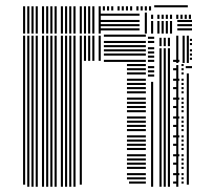

<svg xmlns="http://www.w3.org/2000/svg" viewBox="-20 -712 812 732"><path d="M76 -8H68V-576H76ZM92 0H84V-576H92ZM108 0H100V-576H108ZM124 0H116V-576H124ZM148 0H140V-576H148ZM164 0H156V-576H164ZM180 0H172V-576H180ZM196 0H188V-576H196ZM220 0H212V-576H220ZM236 0H228V-576H236ZM252 0H244V-576H252ZM268 0H260V-576H268ZM292 -8H284V-576H292ZM308 -480H300V-576H308ZM324 -480H316V-576H324ZM340 -480H332V-576H340ZM364 -480H356V-576H364ZM536 -12H472V-20H536ZM536 -28H464V-36H536ZM536 -44H464V-52H536ZM536 -68H464V-76H536ZM536 -84H464V-92H536ZM536 -100H464V-108H536ZM536 -116H464V-124H536ZM536 -140H464V-148H536ZM536 -156H464V-164H536ZM536 -172H464V-180H536ZM536 -188H464V-196H536ZM536 -212H464V-220H536ZM536 -228H464V-236H536ZM536 -244H464V-252H536ZM536 -260H464V-268H536ZM536 -284H464V-292H536ZM536 -300H464V-308H536ZM536 -316H464V-324H536ZM536 -332H464V-340H536ZM536 -356H464V-364H536ZM536 -372H464V-380H536ZM536 -388H464V-396H536ZM536 -404H464V-412H536ZM536 -428H464V-436H536ZM536 -444H464V-452H536ZM536 -460H464V-468H536ZM536 -476H376V-484H536ZM536 -500H376V-508H536ZM536 -516H376V-524H536ZM536 -532H376V-540H536ZM536 -548H376V-556H536ZM536 -572H376V-580H536ZM564 0H556V-400H564ZM568 -420H544V-428H568ZM568 -436H544V-444H568ZM568 -452H544V-460H568ZM568 -476H544V-484H568ZM568 -492H544V-500H568ZM568 -508H544V-516H568ZM568 -524H544V-532H568ZM568 -548H544V-556H568ZM568 -564H544V-572H568ZM596 0H588V-528H596ZM612 0H604V-528H612ZM628 0H620V-528H628ZM656 -12H640V-20H656ZM664 -44H640V-52H664ZM656 -84H640V-92H656ZM664 -116H640V-124H664ZM656 -156H640V-164H656ZM664 -188H640V-196H664ZM656 -228H640V-236H656ZM664 -260H640V-268H664ZM656 -300H640V-308H656ZM664 -332H640V-340H664ZM656 -372H640V-380H656ZM664 -404H640V-412H664ZM656 -444H640V-452H656ZM664 -476H640V-484H664ZM596 -536H588V-568H596ZM612 -536H604V-568H612ZM628 -536H620V-568H628ZM660 0H652V-464H660ZM680 -12H672V-20H680ZM680 -28H672V-36H680ZM680 -44H672V-52H680ZM680 -68H672V-76H680ZM680 -84H672V-92H680ZM680 -100H672V-108H680ZM680 -116H672V-124H680ZM680 -140H672V-148H680ZM680 -156H672V-164H680ZM680 -172H672V-180H680ZM680 -188H672V-196H680ZM680 -212H672V-220H680ZM680 -228H672V-236H680ZM680 -244H672V-252H680ZM680 -260H672V-268H680ZM680 -284H672V-292H680ZM680 -300H672V-308H680ZM680 -316H672V-324H680ZM680 -332H672V-340H680ZM680 -356H672V-364H680ZM680 -372H672V-380H680ZM680 -388H672V-396H680ZM680 -404H672V-412H680ZM680 -428H672V-436H680ZM680 -444H672V-452H680ZM680 -460H672V-468H680ZM700 -8H692V-432H700ZM712 -452H688V-460H712ZM660 -472H652V-568H660ZM684 -472H676V-568H684ZM700 -472H692V-568H700ZM712 -484H704V-492H712ZM712 -500H704V-508H712ZM712 -516H704V-524H712ZM712 -540H704V-548H712ZM712 -556H704V-564H712ZM660 -568H652V-576H660ZM684 -568H676V-576H684ZM700 -568H692V-576H700ZM76 -584H68V-672H76ZM92 -584H84V-672H92ZM108 -584H100V-672H108ZM124 -584H116V-672H124ZM148 -584H140V-672H148ZM164 -584H156V-672H164ZM180 -584H172V-672H180ZM196 -584H188V-672H196ZM220 -584H212V-672H220ZM236 -584H228V-672H236ZM252 -584H244V-672H252ZM268 -584H260V-672H268ZM292 -584H284V-672H292ZM308 -584H300V-672H308ZM324 -584H316V-672H324ZM340 -584H332V-672H340ZM364 -584H356V-672H364ZM512 -596H360V-604H512ZM512 -612H360V-620H512ZM512 -628H360V-636H512ZM512 -652H360V-660H512ZM540 -584H532V-664H540ZM564 -584H556V-632H564ZM588 -584H580V-632H588ZM604 -584H596V-632H604ZM620 -584H612V-632H620ZM636 -584H628V-632H636ZM712 -596H656V-604H712ZM712 -612H656V-620H712ZM712 -628H656V-636H712ZM564 -640H556V-656H564ZM588 -640H580V-656H588ZM604 -640H596V-656H604ZM620 -640H612V-656H620ZM636 -640H628V-656H636ZM660 -640H652V-656H660ZM676 -640H668V-656H676ZM692 -640H684V-656H692ZM708 -640H700V-656H708ZM76 -672H68V-688H76ZM92 -672H84V-688H92ZM108 -672H100V-688H108ZM124 -672H116V-688H124ZM148 -672H140V-688H148ZM164 -672H156V-688H164ZM180 -672H172V-688H180ZM196 -672H188V-688H196ZM220 -672H212V-688H220ZM236 -672H228V-688H236ZM252 -672H244V-688H252ZM268 -672H260V-688H268ZM292 -672H284V-688H292ZM308 -672H300V-688H308ZM324 -672H316V-688H324ZM340 -672H332V-688H340ZM364 -672H356V-688H364ZM380 -672H372V-688H380ZM396 -672H388V-688H396ZM412 -672H404V-688H412ZM436 -672H428V-688H436ZM452 -672H444V-688H452ZM468 -672H460V-688H468ZM484 -672H476V-688H484ZM508 -672H500V-688H508ZM524 -672H516V-688H524ZM540 -672H532V-688H540ZM556 -672H548V-688H556ZM696 -684H568V-692H696Z"/></svg>

Font: Rubik Lines
Style: Regular
Weight: 400
Designer: Hubert and Fischer, NaN
Foundry: Hubert and Fischer, NaN
Version: Version 2.201